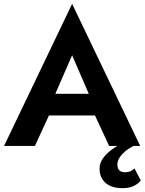

<svg xmlns="http://www.w3.org/2000/svg" viewBox="-20 -761 754 1001"><path d="M173 -159H543L526 -272H190ZM356 -473 461 -230 459 -194 549 0H711L356 -741L1 0H162L254 -200L251 -232ZM681 117Q671 127 659.5 132Q648 137 631 137Q612 137 602 127Q592 117 592 96Q592 79 602.5 62Q613 45 631.5 29Q650 13 676 0L635 -25Q600 -7 569 14.5Q538 36 518.5 62Q499 88 499 120Q499 151 514 174Q529 197 555.5 208.5Q582 220 618 220Q656 220 679.5 207.5Q703 195 714 180Z"/></svg>

Font: Jost SemiBold
Style: Regular
Weight: 600
Version: Version 3.710